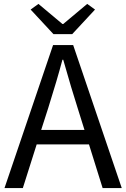

<svg xmlns="http://www.w3.org/2000/svg" viewBox="-20 -964 647 984"><path d="M254 -789 137 -915 177 -944 300 -841H304L427 -944L467 -915L350 -789ZM413 -298 378 -410Q348 -503 304 -658H300Q273 -556 227 -410L191 -298ZM436 -224H168L97 0H3L252 -733H355L604 0H506Z"/></svg>

Font: 思源黑体R
Style: Regular
Weight: 400
Designer: Ryoko NISHIZUKA  (kana & ideographs); Paul D. Hunt (Latin, Greek & Cyrillic); Wenlong ZHANG  (bopomofo); Sandoll Communi
Foundry: Adobe Systems Incorporated
Version: Version 1.00 June 24, 2014, initial release